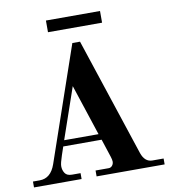

<svg xmlns="http://www.w3.org/2000/svg" viewBox="-94 -954 917 1034"><g transform="rotate(-10 365.0 -437.0)"><path d="M442.9 -92.8 411.1 -189.9H201.2L186 -145Q171.9 -103.5 171.9 -86.9Q171.9 -65.4 182.9 -48.8Q193.8 -32.2 221.2 -32.2H268.1V0H7.8V-32.2H44.9Q105.5 -32.2 130.9 -105L346.2 -730H388.2L602.1 -83Q619.6 -32.2 661.1 -32.2H722.2V0H350.1V-32.2H421.9Q433.6 -32.2 441.4 -41.5Q449.2 -50.8 449.2 -64Q449.2 -73.7 442.9 -92.8ZM308.1 -501 211.9 -222.2H399.9ZM227.1 -810.1V-874H522.9V-810.1Z"/></g></svg>

Font: Flanker Steampunk
Style: Bold
Weight: 700
Designer: Alexey Kryukov, Leonardo Di Lena
Foundry: Alexey Kryukov, Leonardo Di Lena
Version: 1.210